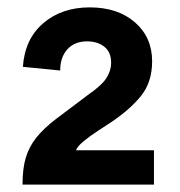

<svg xmlns="http://www.w3.org/2000/svg" viewBox="-20 -816 487 520"><path d="M41 -316Q41 -360 50 -389.5Q59 -419 78.5 -443.5Q98 -468 132 -494Q166 -520 217 -558Q256 -585 268.5 -605Q281 -625 281 -646Q281 -675 262.5 -689.5Q244 -704 216 -704Q182 -704 162.5 -682.5Q143 -661 143 -625L42 -635Q47 -710 97 -753Q147 -796 223 -796Q299 -796 345.5 -755.5Q392 -715 392 -650Q392 -594 362.5 -557Q333 -520 281 -485Q266 -475 245 -461.5Q224 -448 206.5 -433.5Q189 -419 186 -409H397V-316Z"/></svg>

Font: BDO Grotesk
Style: Bold
Weight: 700
Designer: Deni Anggara
Foundry: Lokal Container
Version: Version 2.000